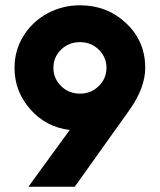

<svg xmlns="http://www.w3.org/2000/svg" viewBox="-20 -710 607 730"><path d="M284.2 -354Q326.2 -354 355.5 -382.8Q384.8 -411.6 384.8 -452.1Q384.8 -492.7 355.5 -521.2Q326.2 -549.8 284.2 -549.8Q241.7 -549.8 212.4 -521.5Q183.1 -493.2 183.1 -452.1Q183.1 -411.1 212.4 -382.6Q241.7 -354 284.2 -354ZM284.2 -689.9Q387.2 -689.9 459.7 -621.6Q532.2 -553.2 532.2 -452.1Q532.2 -377.4 473.1 -293L264.2 0H87.9L245.1 -215.8Q155.3 -226.6 95.2 -294.4Q35.2 -362.3 35.2 -452.1Q35.2 -518.6 69.3 -573.5Q103.5 -628.4 160.6 -659.2Q217.8 -689.9 284.2 -689.9Z"/></svg>

Font: Glacial Indifference
Style: Bold
Weight: 700
Version: Version 1.001